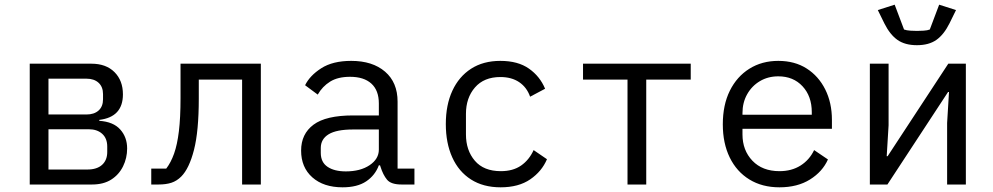

<svg xmlns="http://www.w3.org/2000/svg" viewBox="-20 -788 4240 820"><path d="M107 -516H370Q433 -516 469 -480Q505 -444 505 -385Q505 -288 404 -276V-272Q464 -268 493.5 -235Q523 -202 523 -154Q523 -113 505.5 -77.5Q488 -42 455 -21Q422 0 373 0H107ZM349 -299Q382 -299 401 -316Q420 -333 420 -364V-386Q420 -417 401 -434.5Q382 -452 349 -452H187V-299ZM353 -64Q394 -64 416 -84Q438 -104 438 -139V-162Q438 -197 416.5 -216.5Q395 -236 359 -236H187V-64Z M626 -68H690Q710 -94 723.5 -132Q737 -170 744 -227.5Q751 -285 751 -369V-516H1094V0H1014V-448H829V-367Q829 -228 808.5 -148Q788 -68 754 -34Q735 -15 712 -7.5Q689 0 657 0H626Z M1695 0Q1650 0 1633 -20.5Q1616 -41 1605 -76L1603 -82H1598Q1582 -39 1544 -13.5Q1506 12 1443 12Q1362 12 1314 -30.5Q1266 -73 1266 -145Q1266 -216 1319 -255.5Q1372 -295 1488 -295H1598V-346Q1598 -402 1566 -431Q1534 -460 1475 -460Q1423 -460 1390 -439.5Q1357 -419 1337 -384L1283 -424Q1303 -465 1352 -496.5Q1401 -528 1480 -528Q1571 -528 1624.5 -482Q1678 -436 1678 -354V-68H1750V0ZM1457 -56Q1519 -56 1558.5 -82.5Q1598 -109 1598 -149V-235H1488Q1417 -235 1383.5 -214.5Q1350 -194 1350 -156V-135Q1350 -95 1379 -75.5Q1408 -56 1457 -56Z M2118 12Q2044 12 1991.5 -21.5Q1939 -55 1911.5 -116Q1884 -177 1884 -258Q1884 -340 1912 -400.5Q1940 -461 1992 -494.5Q2044 -528 2117 -528Q2192 -528 2239 -495Q2286 -462 2308 -409L2244 -375Q2230 -415 2197.5 -437Q2165 -459 2117 -459Q2047 -459 2008.5 -414.5Q1970 -370 1970 -302V-214Q1970 -146 2008 -101.5Q2046 -57 2119 -57Q2171 -57 2205.5 -81Q2240 -105 2259 -147L2316 -108Q2294 -56 2244.5 -22Q2195 12 2118 12Z M2660 -448H2470V-516H2930V-448H2740V0H2660Z M3309 12Q3235 12 3180.5 -21.5Q3126 -55 3096.5 -115.5Q3067 -176 3067 -257Q3067 -340 3097 -400.5Q3127 -461 3180.5 -494.5Q3234 -528 3304 -528Q3374 -528 3425 -495.5Q3476 -463 3504.5 -406Q3533 -349 3533 -276V-238H3151V-214Q3151 -146 3193.5 -101.5Q3236 -57 3309 -57Q3361 -57 3399 -81Q3437 -105 3457 -147L3516 -107Q3493 -55 3439.5 -21.5Q3386 12 3309 12ZM3304 -462Q3260 -462 3225.5 -441.5Q3191 -421 3171 -385.5Q3151 -350 3151 -305V-298H3447V-309Q3447 -377 3407.5 -419.5Q3368 -462 3304 -462Z M3695 0V-516H3775V-253L3767 -121H3771L3809 -179L4030 -516H4105V0H4025V-263L4033 -395H4029L4025 -389L3770 0ZM3896 -595Q3845 -595 3813 -617.5Q3781 -640 3757 -688L3729 -745L3801 -768L3841 -662Q3852 -658 3868 -657Q3884 -656 3896 -656Q3908 -656 3924.5 -657Q3941 -658 3951 -662L3991 -768L4063 -745L4035 -688Q4011 -640 3979 -617.5Q3947 -595 3896 -595Z"/></svg>

Font: Lilex Nerd Font
Style: Regular
Weight: 400
Designer: Mike Abbink, Paul van der Laan, Pieter van Rosmalen, Mikhael Khrustik
Foundry: Mikhael Khrustik
Version: Version 2.400; ttfautohint (v1.8.4.7-5d5b);Nerd Fonts 3.3.0